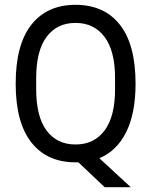

<svg xmlns="http://www.w3.org/2000/svg" viewBox="-20 -662 627 796"><path d="M293 -642Q412 -642 477 -559.5Q542 -477 542 -315Q542 -192 503 -114Q464 -36 392 -6L522 114H414L305 11H293Q175 11 110 -71.5Q45 -154 45 -315Q45 -477 110 -559.5Q175 -642 293 -642ZM293 -63Q370 -63 413.5 -121Q457 -179 457 -292V-338Q457 -451 413.5 -509Q370 -567 293 -567Q216 -567 173 -509Q130 -451 130 -338V-292Q130 -179 173 -121Q216 -63 293 -63Z"/></svg>

Font: Pragati Narrow
Style: Regular
Weight: 400
Designer: Hector Gatti, Marcela Romero, Pablo Cosgaya and Nicolas Silva
Foundry: Omnibus-Type
Version: Version 1.010; ttfautohint (v1.3)